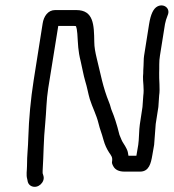

<svg xmlns="http://www.w3.org/2000/svg" viewBox="-20 -664 656 725"><path d="M502 -117 495 -76H465C465 -77 464 -81 463 -88C462 -95 457 -106 446 -123C441 -130 437 -140 431 -155C421 -196 411 -225 403 -244C398 -255 397 -266 392 -277C368 -336 361 -381 345 -445C340 -466 336 -486 336 -506C335 -570 334 -626 268 -626H188C161 -626 145 -602 141 -575L107 -360C96 -290 89 -215 87 -147C86 -103 82 -82 82 -38C82 -20 78 -4 83 13L85 23C87 30 92 36 99 39C124 50 151 23 144 0L141 -10V-19C145 -81 144 -132 151 -201C155 -243 155 -286 162 -330L200 -566H259C263 -566 265 -566 267 -565C269 -560 271 -551 272 -537C275 -495 274 -475 285 -431C290 -411 295 -380 302 -357C309 -335 313 -310 319 -290C329 -258 344 -231 352 -198C358 -173 363 -165 371 -135C376 -117 383 -102 392 -88C400 -76 406 -71 403 -53C402 -49 404 -43 408 -36C415 -23 429 -16 450 -16H509C543 -16 550 -48 555 -77L562 -117L568 -196L578 -260L581 -304C585 -327 580 -366 581 -388C582 -409 580 -432 584 -454L603 -573C605 -583 608 -594 613 -606C625 -632 599 -652 575 -640C559 -632 549 -610 543 -573L524 -453C522 -440 523 -428 522 -416L521 -398C521 -392 521 -384 520 -375C519 -357 525 -330 521 -302L518 -260L508 -194C505 -177 505 -134 502 -117Z"/></svg>

Font: Squarish
Style: It
Weight: 400
Foundry: Cannot Into Space Fonts
Version: Version 0.272